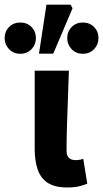

<svg xmlns="http://www.w3.org/2000/svg" viewBox="-86 -803 448 834"><path d="M206 11.3Q151.1 11.3 120.6 -9.3Q90 -29.9 77.4 -67.6Q64.7 -105.4 64.7 -155.9V-496.1H213.3Q211.5 -438.1 209 -373.5Q206.4 -308.8 204.7 -250.1Q203.1 -191.3 203.1 -149.9Q203.1 -126.2 213.6 -116.8Q224 -107.3 244.3 -107.3Q250.5 -107.3 259.3 -108.8Q268.2 -110.3 275.6 -113.3L293.1 -4.9Q277.1 1.4 257.3 6.3Q237.6 11.3 206 11.3ZM2.1 -569.4Q-27.4 -569.4 -46.6 -589.4Q-65.8 -609.5 -65.8 -637.3Q-65.8 -666.1 -46.6 -685.7Q-27.4 -705.2 2.1 -705.2Q31.8 -705.2 50.9 -685.7Q70 -666.1 70 -637.3Q70 -609.5 50.9 -589.4Q31.8 -569.4 2.1 -569.4ZM273.9 -569.4Q244.4 -569.4 225.2 -589.4Q206 -609.5 206 -637.3Q206 -666.1 225.2 -685.7Q244.4 -705.2 273.9 -705.2Q303.6 -705.2 322.7 -685.7Q341.8 -666.1 341.8 -637.3Q341.8 -609.5 322.7 -589.4Q303.6 -569.4 273.9 -569.4ZM83.3 -569.9 115.8 -782.7H220.6L229.2 -767.2L145.2 -569.9Z"/></svg>

Font: Source Sans 3 VF
Style: Regular
Weight: 200
Designer: Paul D. Hunt
Foundry: Adobe
Version: Version 3.046;hotconv 1.0.118;makeotfexe 2.5.65603